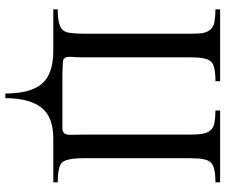

<svg xmlns="http://www.w3.org/2000/svg" viewBox="-86 -616 893 762"><g transform="rotate(90 361.0 -235.5)"><path d="M515.6 -66.4 514.6 -120.1V-542Q514.6 -574.2 511.7 -589.8Q505.9 -632.8 467.8 -639.6Q446.3 -643.6 418.9 -643.6V-662.1H704.1V-643.6Q660.2 -643.6 638.7 -634.3Q617.2 -625 612.3 -594.7Q608.4 -578.1 608.4 -542V-120.1Q608.4 -48.8 627.9 -32.2Q647.5 -17.6 704.1 -17.6V0H530.3Q443.4 0 406.7 48.3Q370.1 96.7 370.1 190.4H351.6Q351.6 90.8 313 45.4Q274.4 0 181.6 0H17.6V-17.6Q63.5 -17.6 85 -27.3Q106.4 -37.1 110.4 -62.5Q114.3 -87.9 114.3 -120.1V-542Q114.3 -574.2 112.3 -589.8Q105.5 -632.8 67.4 -639.6Q44.9 -643.6 17.6 -643.6V-662.1H302.7V-643.6Q258.8 -643.6 237.8 -634.8Q216.8 -626 211.9 -594.7Q208 -578.1 208 -542V-120.1Q208 -83 206.1 -72.3V-63.5Q206.1 -38.1 227.5 -38.1L272.5 -36.1H490.2Q515.6 -36.1 515.6 -66.4Z"/></g></svg>

Font: Menaion Unicode
Style: Regular
Weight: 400
Designer: Aleksandr Andreev
Foundry: Ponomar Technologies, Inc.
Version: 2.0